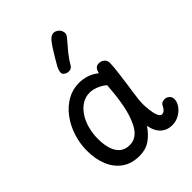

<svg xmlns="http://www.w3.org/2000/svg" viewBox="-241 -972 1104 1104"><g transform="rotate(-45 311.0 -420.5)"><path d="M51 -234Q51 -293 69 -348.5Q87 -404 120 -448Q153 -492 197.5 -517.5Q242 -543 295 -543Q325 -543 355.5 -533.5Q386 -524 415 -501Q420 -523 429.5 -532.5Q439 -542 455 -542Q475 -542 489 -529.5Q503 -517 502 -494Q501 -463 495 -417.5Q489 -372 483 -327Q481 -313 477 -287.5Q473 -262 470.5 -237Q468 -212 468 -197Q468 -178 471 -149.5Q474 -121 482.5 -99Q491 -77 505 -77Q516 -77 525 -85Q534 -93 542 -109Q547 -120 556.5 -124.5Q566 -129 576 -129Q587 -129 597 -123.5Q607 -118 612.5 -108.5Q618 -99 617 -85Q617 -66 602 -44Q587 -22 561 -6.5Q535 9 502 9Q474 9 452 -3Q430 -15 416 -37.5Q402 -60 397 -92Q367 -48 331 -23.5Q295 1 245 1Q181 1 138 -29.5Q95 -60 73 -113Q51 -166 51 -234ZM144 -238Q144 -189 155.5 -154.5Q167 -120 190 -101.5Q213 -83 248 -83Q276 -83 296 -95.5Q316 -108 331 -130Q346 -152 357 -181Q367 -206 374.5 -236Q382 -266 387 -298.5Q392 -331 395 -362Q398 -393 400 -419Q376 -439 348.5 -449.5Q321 -460 299 -460Q263 -460 234.5 -441.5Q206 -423 185.5 -391.5Q165 -360 154.5 -320.5Q144 -281 144 -238ZM332 -648Q324 -633 306.5 -630.5Q289 -628 273 -639Q260 -647 262 -663Q264 -679 271 -693Q284 -716 299.5 -742.5Q315 -769 330.5 -792.5Q346 -816 357 -829Q374 -848 390.5 -849.5Q407 -851 421 -840Q436 -830 440.5 -810.5Q445 -791 428 -773Q411 -754 382 -719Q353 -684 332 -648Z"/></g></svg>

Font: Playpen Sans
Style: Regular
Weight: 400
Designer: Laura Meseguer, Veronika Burian, José Scaglione, Kostas Bartsokas, Vera Evstafieva, Tom Grace, Yorlmar Campos
Foundry: TypeTogether
Version: Version 2.000